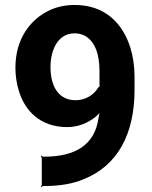

<svg xmlns="http://www.w3.org/2000/svg" viewBox="-20 -741 613 772"><path d="M376 -266C361 -158 282 -111 158 -111H153C151 -111 148 -114 147 -115L144 -112C145 -111 148 -108 148 -106V2C148 4 145 7 144 8L147 11C148 10 151 7 154 7H159C220 7 273 -2 318 -21C450 -75 521 -197 521 -381V-431C521 -474 515 -514 504 -550C474 -645 404 -721 281 -721C244 -721 211 -714 182 -701C101 -664 42 -584 42 -469C42 -435 47 -404 56 -375C81 -293 144 -230 250 -230C297 -230 335 -248 364 -271C372 -278 384 -289 389 -297L385 -299C381 -291 378 -277 376 -266ZM183 -471C183 -539 212 -607 280 -607C294 -607 307 -604 320 -598C362 -575 380 -523 380 -456V-409C380 -407 380 -394 381 -393L384 -396C383 -397 376 -390 375 -389C358 -361 326 -338 284 -338C212 -338 183 -399 183 -471Z"/></svg>

Font: Asimov
Style: Edge
Weight: 500
Designer: Google
Version: Version 2.000980: 2014